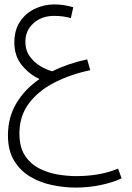

<svg xmlns="http://www.w3.org/2000/svg" viewBox="-20 -579 598 870"><path d="M323 271Q272 271 218 260Q164 249 118.5 222.5Q73 196 44.5 150Q16 104 16 34Q16 -46 53.5 -110Q91 -174 159 -221Q114 -241 79.5 -283Q45 -325 45 -387Q45 -443 71 -481.5Q97 -520 138.5 -539.5Q180 -559 226 -559Q249 -559 270.5 -555.5Q292 -552 312 -546L301 -497Q284 -502 265 -504.5Q246 -507 225 -507Q169 -507 132 -474Q95 -441 95 -390Q95 -351 115 -323.5Q135 -296 163.5 -279Q192 -262 217 -256Q287 -291 375 -310L389 -261Q299 -242 226 -204.5Q153 -167 110.5 -110Q68 -53 68 26Q68 87 92.5 125Q117 163 156.5 183.5Q196 204 240.5 211.5Q285 219 325 219Q376 219 424 211Q472 203 515 185L531 229Q494 247 438.5 259Q383 271 323 271Z"/></svg>

Font: Noto Sans Arabic UI SmCn Lt
Style: Regular
Weight: 300
Width: 4
Designer: Monotype Design Team, Nadine Chahine and Nizar Qandah
Foundry: Monotype Imaging Inc.
Version: Version 2.010; ttfautohint (v1.8.4.7-5d5b)